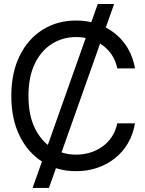

<svg xmlns="http://www.w3.org/2000/svg" viewBox="-20 -839 721 952"><path d="M141.6 92.8 464.8 -819.3H545.9L222.7 92.8ZM357.4 9.8Q264.6 9.8 191.9 -35.6Q119.1 -81.1 77.6 -164.8Q36.1 -248.5 36.1 -363.3Q36.1 -478.5 77.6 -562.5Q119.1 -646.5 191.9 -691.9Q264.6 -737.3 357.4 -737.3Q412.1 -737.3 460.7 -721.2Q509.3 -705.1 548.3 -674.6Q587.4 -644 613.5 -599.9Q639.6 -555.7 649.4 -500H561.5Q553.7 -538.1 534.4 -566.9Q515.1 -595.7 487.5 -615.5Q460 -635.3 426.8 -645.3Q393.6 -655.3 357.4 -655.3Q291.5 -655.3 237.8 -621.8Q184.1 -588.4 152.6 -523.2Q121.1 -458 121.1 -363.3Q121.1 -269 152.6 -204.1Q184.1 -139.2 237.8 -105.7Q291.5 -72.3 357.4 -72.3Q393.6 -72.3 426.8 -82.3Q460 -92.3 487.5 -112.1Q515.1 -131.8 534.4 -160.6Q553.7 -189.5 561.5 -227.5H649.4Q639.6 -171.4 613.5 -127.4Q587.4 -83.5 548.3 -53Q509.3 -22.5 460.7 -6.3Q412.1 9.8 357.4 9.8Z"/></svg>

Font: Inter Tight
Style: Regular
Weight: 400
Designer: Rasmus Andersson
Foundry: rsms
Version: Version 3.002